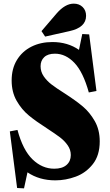

<svg xmlns="http://www.w3.org/2000/svg" viewBox="-20 -981 604 1055"><path d="M414 -707 432 -794 470 -792 510 -481 468 -473Q437 -585 389 -635.5Q341 -686 282 -686Q243 -686 223 -667Q203 -648 203 -617Q203 -587 220 -562Q237 -537 263 -517Q289 -497 335 -468Q397 -428 435 -396Q473 -364 500.5 -316Q528 -268 528 -204Q528 -127 490 -79Q452 -31 396.5 -10.5Q341 10 284 10Q196 10 131 -34L112 54L74 52L34 -259L76 -267Q106 -156 159 -105Q212 -54 278 -54Q322 -54 345.5 -74.5Q369 -95 369 -129Q369 -158 352 -182.5Q335 -207 310 -226Q285 -245 239 -275Q178 -314 138.5 -346.5Q99 -379 71.5 -427Q44 -475 44 -539Q44 -604 73 -651.5Q102 -699 152.5 -724.5Q203 -750 268 -750Q352 -750 414 -707ZM228 -780 208 -810 291 -907Q338 -961 385 -961Q415 -961 434 -942.5Q453 -924 453 -894Q453 -830 362 -810Z"/></svg>

Font: Minipax
Style: Bold
Weight: 700
Designer: Raphaël Ronot, Igor Stepanchenko (Cyrillic)
Foundry: steppetype
Version: Version 1.002